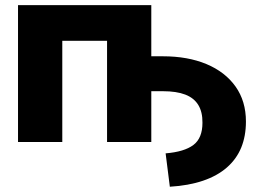

<svg xmlns="http://www.w3.org/2000/svg" viewBox="-20 -542 987 733"><path d="M628.4 170.9 612.3 43.5Q683.6 37.6 718.3 11.5Q752.9 -14.6 752.9 -73.2Q753.4 -114.3 737.1 -141.1Q720.7 -168 687.3 -180.9Q653.8 -193.8 602.1 -193.8H510.7V-327.1H602.1Q696.8 -327.1 768.1 -297.4Q839.4 -267.6 879.2 -211.7Q918.9 -155.8 918.9 -78.1Q918.9 -22.5 900.9 21.5Q882.8 65.4 846.2 97.4Q809.6 129.4 755.1 147.9Q700.7 166.5 628.4 170.9ZM557.6 -522.5V0H388.7V-386.2H217.8V0H48.8V-522.5Z"/></svg>

Font: Inter 28pt ExtraBold
Style: Regular
Weight: 800
Designer: Rasmus Andersson
Foundry: rsms
Version: Version 4.001;git-66647c0bb